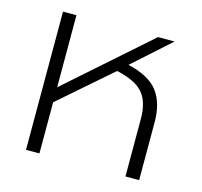

<svg xmlns="http://www.w3.org/2000/svg" viewBox="-84 -626 755 718"><g transform="rotate(15 294.0 -267.5)"><path d="M75 -535H127V-256L443 -535H507L363 -406Q446 -387 479.5 -342.5Q513 -298 513 -224V0H460V-222Q460 -289 430.5 -323Q401 -357 328 -373L127 -198V0H75Z"/></g></svg>

Font: Prompt ExtraLight
Style: Regular
Weight: 275
Designer: Katatrad Team
Foundry: CadsonDemak
Version: Version 1.001